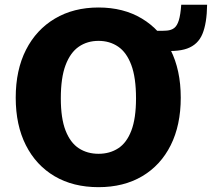

<svg xmlns="http://www.w3.org/2000/svg" viewBox="-20 -764 898 794"><path d="M387.5 10Q282.5 10 205.8 -35.2Q129 -80.5 87 -163.5Q45 -246.5 45 -360Q45 -474.5 87.5 -558Q130 -641.5 207.2 -687.2Q284.5 -733 387.5 -733Q490.5 -733 566.8 -687.2Q643 -641.5 685.2 -558Q727.5 -474.5 727.5 -360Q727.5 -246.5 686 -163.5Q644.5 -80.5 568 -35.2Q491.5 10 387.5 10ZM387.5 -128Q434 -128 469 -150.8Q504 -173.5 523.2 -224Q542.5 -274.5 542.5 -357.5Q542.5 -443 523 -495.2Q503.5 -547.5 468.5 -571.2Q433.5 -595 387.5 -595Q341 -595 306 -571Q271 -547 251.2 -494.8Q231.5 -442.5 231.5 -357.5Q231.5 -274.5 251.2 -224Q271 -173.5 306 -150.8Q341 -128 387.5 -128ZM836.5 -744.5Q835.5 -668 817.2 -623.8Q799 -579.5 753.8 -563.2Q708.5 -547 626.5 -556.5V-636.5Q652 -636 670.2 -637.5Q688.5 -639 700.5 -648.2Q712.5 -657.5 719.5 -680Q726.5 -702.5 729.5 -744.5Z"/></svg>

Font: Public Sans ExtraBold
Style: Regular
Weight: 800
Designer: The Public Sans Project Authors: Dan O. Williams and USWDS (Libre Franklin designed by Pablo Impallari and Rodrigo Fuenz
Version: Version 1.007